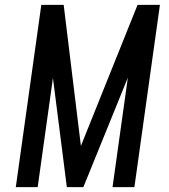

<svg xmlns="http://www.w3.org/2000/svg" viewBox="-20 -770 694 790"><path d="M45 0 150 -750H242L318 -127.5H296L546 -750H638L533 0H443L512 -493L522.5 -491L323 0H255L192.5 -491L204 -493L135 0Z"/></svg>

Font: Mohave Light Medium
Style: Italic
Weight: 500
Italic angle: -8°
Version: Version 2.003